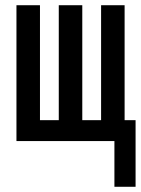

<svg xmlns="http://www.w3.org/2000/svg" viewBox="-20 -540 540 735"><path d="M418 175V0H43V-520H133V-80H205V-520H295V-80H367V-520H457V-80H499V175Z"/></svg>

Font: Iosevka Curly Medium
Style: Regular
Weight: 500
Monospace: yes
Designer: Belleve Invis
Foundry: Belleve Invis
Version: Version 22.1.2; ttfautohint (v1.8.4)